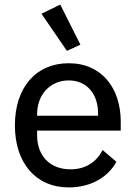

<svg xmlns="http://www.w3.org/2000/svg" viewBox="-20 -806 592 838"><path d="M272 -584 331 -611 243 -786 161 -746ZM280 12C377 12 452 -33 488 -100L428 -151C400 -98 353 -67 288 -67C195 -67 142 -129 142 -215V-236H507V-275C507 -420 425 -530 280 -530C136 -530 45 -423 45 -259C45 -95 136 12 280 12ZM280 -455C358 -455 408 -397 408 -311V-301H142V-308C142 -393 199 -455 280 -455Z"/></svg>

Font: IBM Plex Thai Text
Style: Regular
Weight: 450
Designer: Mike Abbink, Paul van der Laan, Pieter van Rosmalen, Ben Mitchell, Mark Frömberg
Foundry: Bold Monday
Version: Version 1.0